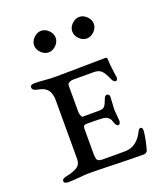

<svg xmlns="http://www.w3.org/2000/svg" viewBox="-124 -746 728 837"><g transform="rotate(-20 240.0 -327.5)"><path d="M128.5 -642.5Q144 -658 163 -658Q182 -658 197.5 -642.5Q213 -627 213 -608Q213 -589 197.5 -573.5Q182 -558 163 -558Q144 -558 128.5 -573.5Q113 -589 113 -608Q113 -627 128.5 -642.5ZM305.5 -642.5Q321 -658 340 -658Q359 -658 374.5 -642.5Q390 -627 390 -608Q390 -589 374.5 -573.5Q359 -558 340 -558Q321 -558 305.5 -573.5Q290 -589 290 -608Q290 -627 305.5 -642.5ZM151 -448Q200 -448 282 -449.5Q364 -451 382 -451Q394 -451 394 -445Q395 -415 399.5 -385.5Q404 -356 404 -353Q404 -350 401.5 -345Q399 -340 396 -340Q384 -340 377 -358Q365 -386 353 -398Q341 -410 317 -410H220Q212 -410 203.5 -405.5Q195 -401 195 -392V-268Q195 -262 198.5 -253Q202 -244 206 -244H285Q300 -244 307.5 -252.5Q315 -261 322 -281Q327 -298 337 -298Q343 -298 346.5 -293Q350 -288 349 -283Q346 -235 346 -228Q346 -218 348 -199Q350 -180 350 -173Q351 -168 347.5 -162Q344 -156 340 -156Q336 -156 332.5 -159.5Q329 -163 327.5 -166.5Q326 -170 324 -174.5Q322 -179 322 -180Q316 -202 290 -207Q270 -209 220 -209Q208 -209 204.5 -208.5Q201 -208 198 -204Q195 -200 195 -191V-80Q195 -53 200.5 -46Q206 -39 228 -39H328Q357 -39 378.5 -56Q400 -73 411 -97Q418 -112 425 -112Q435 -112 435 -96Q431 -56 418 -10Q417 -6 411.5 -2Q406 2 401 2Q348 2 263.5 -0.5Q179 -3 148 -3Q133 -3 102 0Q71 3 50 3Q30 3 30 -9Q30 -21 54 -25Q85 -31 102.5 -42.5Q120 -54 120 -79V-352Q120 -383 106.5 -400Q93 -417 62 -422Q38 -426 38 -441Q38 -453 58 -453Q78 -453 106 -450.5Q134 -448 151 -448Z"/></g></svg>

Font: EB Garamond SC 12
Style: Regular
Weight: 400
Version: Version 0.016 ; ttfautohint (v0.97) -l 8 -r 50 -G 200 -x 0 -